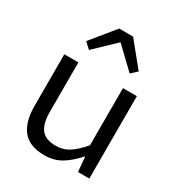

<svg xmlns="http://www.w3.org/2000/svg" viewBox="-178 -854 907 981"><g transform="rotate(30 275.0 -364.0)"><path d="M61 -184Q61 -87 101.5 -37.5Q142 12 230 12Q287 12 330.5 -15Q374 -42 411 -85H415L422 0H489V-486H407V-149Q366 -101 332 -80Q298 -59 256 -59Q195 -59 169.5 -92.5Q144 -126 144 -195V-486H61ZM124 -600 159 -568 277 -681H281L399 -568L434 -600L320 -740H238Z"/></g></svg>

Font: Codetta
Style: Regular
Weight: 400
Italic angle: -11°
Designer: Ulrich Proeller
Foundry: PROSA GmbH
Version: Version 2.00;September 29, 2018;FontCreator 11.5.0.2427 64-b